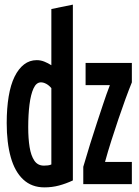

<svg xmlns="http://www.w3.org/2000/svg" viewBox="-20 -796 600 830"><path d="M172 14Q117 14 80.5 -20Q44 -54 26.5 -116.5Q9 -179 9 -264Q9 -328 17.5 -379Q26 -430 43 -464.5Q60 -499 84 -517.5Q108 -536 139 -536Q156 -536 172 -529.5Q188 -523 202 -514V-757L295 -776V-16Q265 -2 235 6Q205 14 172 14ZM170 -80Q179 -80 187 -81Q195 -82 202 -85V-415Q192 -427 180 -433.5Q168 -440 157 -440Q137 -440 125 -414Q113 -388 107.5 -344Q102 -300 102 -246Q102 -197 108 -160Q114 -123 128.5 -101.5Q143 -80 170 -80ZM340 0V-75Q355 -126 369.5 -173Q384 -220 398.5 -263.5Q413 -307 426.5 -348Q440 -389 455 -428H350V-524H550V-440Q537 -408 522 -367Q507 -326 491.5 -280Q476 -234 461 -187Q446 -140 434 -96H550V0Z"/></svg>

Font: Ubuntu Sans Mono SemiBold
Style: Regular
Weight: 600
Monospace: yes
Designer: Dalton Maag Ltd
Foundry: Dalton Maag Ltd
Version: Version 1.006